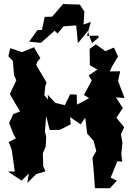

<svg xmlns="http://www.w3.org/2000/svg" viewBox="-20 -954 701 1013"><path d="M598 0 564 -17 599 -103 625 -101 620 -142 626 -201 618 -245 635 -283 594 -333 628 -384 592 -440 637 -437 603 -527 614 -578 559 -577 573 -607 603 -656 581 -703 536 -684 486 -720 483 -718 453 -696 454 -610 494 -587 448 -556 464 -530 423 -453 450 -436 386 -402 385 -455 350 -456 322 -399 272 -411 232 -454 233 -429 214 -452 219 -500 226 -518 171 -611 176 -627 193 -648 169 -687 160 -705 96 -679 34 -700 24 -657 48 -632 54 -558 66 -530C55 -506 43 -482 32 -458C50 -427 67 -396 86 -366L50 -352L28 -305L52 -244L64 -224L26 -205L42 -163L58 -49H22L94 -1L132 -39L124 11L172 -36L220 -50L208 -77L206 -146L221 -180L224 -231L217 -261L222 -322L224 -341L242 -268L296 -269L353 -298L350 -336L405 -298L430 -333L440 -249L474 -211C478 -193 484 -175 488 -157L468 -123C471 -93 473 -62 476 -32L481 39H560L595 1ZM498 -766 439 -765 459 -838 421 -825 425 -893 401 -930 326 -932 314 -934 255 -866 216 -865 201 -796 177 -795 134 -734 196 -728 268 -792 284 -777 315 -815 382 -820 391 -726 443 -790 465 -727 501 -756Z"/></svg>

Font: Asimov Aggro
Style: Condensed
Weight: 500
Designer: Google
Version: Version 2.000980; 2014